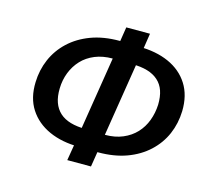

<svg xmlns="http://www.w3.org/2000/svg" viewBox="-107 -864 1119 1017"><g transform="rotate(15 452.0 -355.0)"><path d="M344 25 362 -83 397 -59H386Q292 -59 221 -91Q150 -123 111 -183.5Q72 -244 75 -331Q77 -398 102.5 -457Q128 -516 176 -561Q224 -606 292 -631.5Q360 -657 448 -657H479L448 -633L464 -735H594L578 -630L542 -654H554Q649 -654 719.5 -622.5Q790 -591 828.5 -530.5Q867 -470 865 -383Q863 -315 837.5 -256Q812 -197 763.5 -152Q715 -107 647 -82Q579 -57 491 -57H460L491 -81L474 25ZM370 -136 441 -580 464 -557H437Q383 -557 340.5 -539.5Q298 -522 269 -491Q240 -460 224 -419Q208 -378 207 -331Q206 -287 217.5 -255Q229 -223 252.5 -201.5Q276 -180 312 -169.5Q348 -159 395 -159H407ZM498 -133 475 -156H503Q557 -156 599.5 -174Q642 -192 671 -223Q700 -254 715.5 -295.5Q731 -337 733 -383Q734 -427 723 -459Q712 -491 688 -512.5Q664 -534 628.5 -544.5Q593 -555 547 -555H533L569 -578Z"/></g></svg>

Font: Nunito Sans 11pt
Style: Bold Italic
Weight: 700
Italic angle: -9°
Version: Version 3.101;gftools[0.9.27]